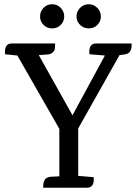

<svg xmlns="http://www.w3.org/2000/svg" viewBox="-20 -886 644 906"><path d="M434 -681H601V-672Q601 -632 566 -629L544 -626L349 -280V-56L422 -50Q427 0 389 0H184V-8Q184 -49 219 -52L260 -54V-278L62 -624L4 -630Q-1 -681 36 -681H240V-674Q240 -651 234 -644Q221 -629 205 -629L164 -626H163L322 -342L475 -624L402 -630Q397 -681 434 -681ZM283 -808.5Q283 -785 266.5 -768.5Q250 -752 226 -752Q202 -752 185.5 -768.5Q169 -785 169 -808.5Q169 -832 185.5 -849Q202 -866 226 -866Q250 -866 266.5 -849Q283 -832 283 -808.5ZM456 -808.5Q456 -785 439.5 -768.5Q423 -752 399 -752Q375 -752 358 -768.5Q341 -785 341 -808.5Q341 -832 358 -849Q375 -866 398.5 -866Q422 -866 439 -849Q456 -832 456 -808.5Z"/></svg>

Font: Karma Medium
Style: Regular
Weight: 500
Designer: Joana Correia
Foundry: Indian Type Foundry
Version: Version 1.202;PS 1.0;hotconv 1.0.78;makeotf.lib2.5.61930; tt